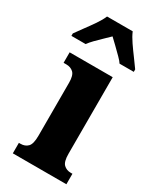

<svg xmlns="http://www.w3.org/2000/svg" viewBox="-223 -827 732 888"><g transform="rotate(30 143.0 -383.0)"><path d="M10 0V-56H19Q43 -56 57.5 -71Q72 -86 72 -129V-413Q72 -452 57 -466Q42 -480 19 -480H4V-536H234V-127Q234 -85 249 -70.5Q264 -56 287 -56H296V0ZM-27 -619Q-14 -638 5.5 -664Q25 -690 43.5 -717Q62 -744 71 -766H208Q217 -744 235.5 -717Q254 -690 273.5 -664Q293 -638 306 -619V-606H230Q225 -615 207.5 -632.5Q190 -650 171 -668.5Q152 -687 139 -699Q126 -686 108 -669Q90 -652 74 -635.5Q58 -619 49 -606H-27Z"/></g></svg>

Font: Noto Serif Armenian ExtraCondensed Black
Style: Regular
Weight: 900
Width: 2
Designer: Monotype Design Team
Foundry: Monotype Imaging Inc.
Version: Version 2.008; ttfautohint (v1.8.4.7-5d5b)